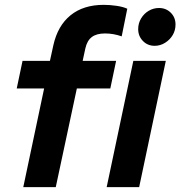

<svg xmlns="http://www.w3.org/2000/svg" viewBox="-20 -772 744 792"><path d="M76 0 162 -407H49L73 -521H186L200 -585Q218 -666 271 -709Q324 -752 408 -752Q433 -752 460.5 -748Q488 -744 505 -736L482 -622Q465 -628 448 -631Q431 -634 413 -634Q378 -634 358.5 -619Q339 -604 332 -572L321 -521H459L435 -407H297L210 0ZM420 0 530 -521H664L554 0ZM618 -583Q589 -583 569.5 -603Q550 -623 550 -652Q550 -676 562 -696Q574 -716 593.5 -727.5Q613 -739 636 -739Q665 -739 684.5 -719.5Q704 -700 704 -671Q704 -647 692.5 -627.5Q681 -608 661 -595.5Q641 -583 618 -583Z"/></svg>

Font: Red Hat Display ExtraBold
Style: Italic
Weight: 800
Italic angle: -12°
Designer: Pentagram, MCKL
Foundry: Pentagram, MCKL
Version: Version 1.023